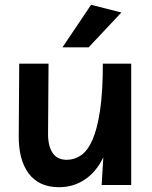

<svg xmlns="http://www.w3.org/2000/svg" viewBox="-20 -770 631 799"><path d="M226 9Q142 9 99.5 -48Q57 -105 58 -206L60 -505H182L180 -217Q179 -165 198 -135Q217 -105 258 -105Q290 -105 317.5 -124Q345 -143 365 -188.5Q385 -234 396.5 -311.5Q408 -389 408 -505H526V0H403L410 -115Q380 -54 332.5 -22.5Q285 9 226 9ZM240 -573 359 -750 485 -718 349 -573Z"/></svg>

Font: Livvic SemiBold
Style: Regular
Weight: 600
Designer: Jacques Le Bailly, Baron von Fonthausen
Version: Version 1.001; ttfautohint (v1.8.2)